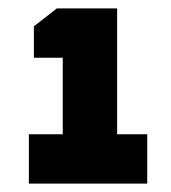

<svg xmlns="http://www.w3.org/2000/svg" viewBox="-20 -710 409 459"><path d="M49 -271V-389H130V-572H61V-647L116 -690H260V-389H332V-271Z"/></svg>

Font: Oxanium ExtraBold
Style: Regular
Weight: 800
Designer: Severin Meyer
Version: Version 2.000